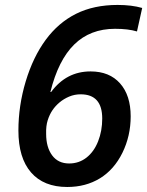

<svg xmlns="http://www.w3.org/2000/svg" viewBox="-20 -744 593 774"><path d="M54.2 -217.8Q54.2 -317.9 83.7 -416Q113.3 -514.2 164.3 -583.5Q215.3 -652.8 286.9 -688.5Q358.4 -724.1 454.1 -724.1Q511.2 -724.1 553.2 -711.9L532.2 -617.2Q497.1 -627.9 443.8 -627.9Q343.8 -627.9 279.3 -564.7Q214.8 -501.5 183.1 -373H186Q247.1 -456.1 345.2 -456.1Q421.4 -456.1 464.1 -407.7Q506.8 -359.4 506.8 -274.9Q506.8 -195.8 473.4 -127.9Q439.9 -60.1 382.8 -25.1Q325.7 9.8 251 9.8Q156.2 9.8 105.2 -48.8Q54.2 -107.4 54.2 -217.8ZM258.8 -85Q298.3 -85 328.6 -108.6Q358.9 -132.3 375.5 -174.3Q392.1 -216.3 392.1 -266.1Q392.1 -363.8 305.2 -363.8Q280.3 -363.8 258.5 -354.5Q236.8 -345.2 220 -331.1Q203.1 -316.9 191.4 -299.6Q179.7 -282.2 172.4 -259.5Q165 -236.8 166 -204.1Q166 -150.4 190.2 -117.7Q214.4 -85 258.8 -85Z"/></svg>

Font: f51947593470240   
Style: Italic
Weight: 600
Italic angle: -12°
Foundry: Ascender Corporation
Version: Version 1.10